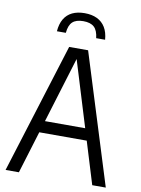

<svg xmlns="http://www.w3.org/2000/svg" viewBox="-100 -1008 788 1075"><g transform="rotate(10 293.5 -470.5)"><path d="M8.6 0 239.6 -740H347.3L578.3 0H501.3L285.8 -702.7H299.3L84.3 0ZM123 -240.3 139.7 -307.3H446.9L463.6 -240.3ZM156.8 -814.5Q160 -856.6 176.7 -884.8Q193.4 -913 222.8 -927.2Q252.2 -941.3 293.1 -941.3Q334 -941.3 363.7 -927Q393.5 -912.6 410.6 -884.4Q427.6 -856.3 430.8 -814.5H380.1Q375.2 -858.2 354.7 -877Q334.1 -895.9 293.1 -895.9Q252.2 -895.9 231.9 -877Q211.6 -858.2 207.5 -814.5Z"/></g></svg>

Font: Encode Sans Condensed Thin
Style: Regular
Weight: 100
Width: 3
Designer: Multiple Designers
Foundry: Impallari Type
Version: Version 3.002